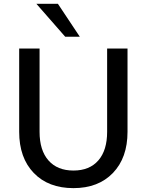

<svg xmlns="http://www.w3.org/2000/svg" viewBox="-20 -972 755 1002"><path d="M186.5 -284.2Q186.5 -187.5 232.9 -134.8Q279.3 -82 363.3 -82Q447.3 -82 493.2 -134.8Q539.1 -187.5 539.1 -284.2V-718.8H645.5V-284.2Q645.5 -148.4 569.3 -69.3Q493.2 9.8 363.3 9.8Q232.4 9.8 156.2 -69.3Q80.1 -148.4 80.1 -284.2V-718.8H186.5ZM169.9 -952.1H282.2L396.5 -780.3H320.3Z"/></svg>

Font: Min Sans Medium
Style: Regular
Weight: 500
Designer: Jinseong-Kim, NotoSansCJK, Nunito
Foundry: Jinseong-Kim
Version: Version 1.400;Glyphs 3.1.2 (3151)